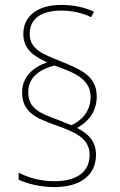

<svg xmlns="http://www.w3.org/2000/svg" viewBox="-20 -779 489 782"><path d="M70 -402C70 -322 129 -297 202 -271C279 -243 345 -220 345 -148C345 -84 300 -41 201 -41C148 -41 97 -54 56 -76V-47C88 -32 142 -17 201 -17C313 -17 371 -70 371 -148C371 -204 340 -234 294 -258C340 -283 374 -325 374 -386C374 -472 305 -497 228 -529C157 -558 101 -577 101 -641C101 -705 151 -736 230 -736C276 -736 323 -724 351 -709L363 -731C328 -748 282 -759 230 -759C132 -759 75 -713 75 -641C75 -579 117 -550 172 -525C114 -505 70 -466 70 -402ZM95 -403C95 -466 144 -497 201 -512C298 -480 349 -449 349 -384C349 -328 315 -289 271 -269L213 -292C146 -317 95 -336 95 -403Z"/></svg>

Font: Noto Sans Hebrew SemiCondensed Thin
Style: Regular
Weight: 100
Width: 4
Designer: Monotype Design Team
Foundry: Monotype Imaging Inc.
Version: Version 2.004